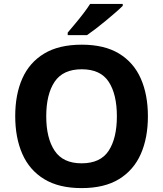

<svg xmlns="http://www.w3.org/2000/svg" viewBox="-20 -954 836 984"><path d="M738 -358Q738 -247 701.5 -164.5Q665 -82 590 -36Q515 10 398 10Q282 10 206.5 -36Q131 -82 94.5 -165Q58 -248 58 -359Q58 -470 94.5 -552Q131 -634 206.5 -679.5Q282 -725 399 -725Q515 -725 590 -679.5Q665 -634 701.5 -551.5Q738 -469 738 -358ZM217 -358Q217 -246 260 -181.5Q303 -117 398 -117Q495 -117 537 -181.5Q579 -246 579 -358Q579 -471 537 -535Q495 -599 399 -599Q303 -599 260 -535Q217 -471 217 -358ZM609 -924Q595 -910 572 -890Q549 -870 522.5 -848Q496 -826 470.5 -806.5Q445 -787 426 -774H327V-787Q343 -806 364.5 -831.5Q386 -857 407 -884.5Q428 -912 442 -934H609Z"/></svg>

Font: Noto Sans Myanmar
Style: Bold
Weight: 700
Designer: Monotype Design Team
Foundry: Monotype Imaging Inc.
Version: Version 2.107; ttfautohint (v1.8.4.7-5d5b)